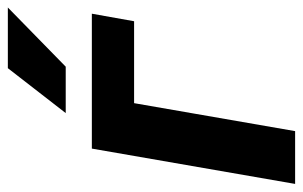

<svg xmlns="http://www.w3.org/2000/svg" viewBox="-164 -623 787 499"><g transform="rotate(-90 229.5 -373.5)"><path d="M443.4 -528.3 423.8 -418.5H210.9L138.2 0H1L92.8 -528.3ZM185.1 -596.2 301.8 -746.6H459.5L305.7 -596.2Z"/></g></svg>

Font: Roboto
Style: Bold Italic
Weight: 700
Italic angle: -12°
Designer: Christian Robertson
Foundry: Google
Version: Version 3.0